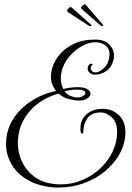

<svg xmlns="http://www.w3.org/2000/svg" viewBox="-20 -795 592 859"><path d="M379 -679 282 -742Q280 -743 280 -746Q280 -752 288 -759Q296 -766 300 -762L388 -684Q390 -682 390 -681Q390 -679 386.5 -678.5Q383 -678 379 -679ZM431 -680 344 -756Q342 -757 342 -760Q343 -766 352 -772Q361 -778 364 -773L441 -684Q442 -682 442 -681Q442 -679 438.5 -678.5Q435 -678 431 -680ZM243 44Q236 44 229 44Q222 44 215 43Q146 36 99.5 7.5Q53 -21 30 -63Q7 -105 7 -149Q7 -212 38 -261Q69 -310 120 -343Q171 -376 231 -388Q221 -400 214.5 -416Q208 -432 208 -452Q208 -473 215 -495Q225 -526 249.5 -554Q274 -582 313 -600Q352 -618 405 -618Q448 -618 469 -596Q490 -574 490 -545Q490 -532 486 -521Q477 -491 454 -476Q431 -461 405 -461Q391 -461 381.5 -469Q372 -477 372 -488Q372 -491 374 -497Q379 -511 388 -510Q397 -509 393 -504Q386 -498 386 -490Q386 -483 391.5 -477Q397 -471 407 -471Q421 -471 439.5 -485.5Q458 -500 465 -522Q467 -530 468.5 -537Q470 -544 470 -551Q470 -580 450.5 -593Q431 -606 407 -606Q378 -606 348 -589.5Q318 -573 294.5 -547Q271 -521 261 -492Q256 -479 254 -467Q252 -455 252 -444Q252 -429 255.5 -417.5Q259 -406 263 -397Q298 -405 328 -405Q357 -405 371 -396Q385 -387 385 -376Q385 -365 371.5 -355Q358 -345 333 -345Q316 -345 289.5 -351.5Q263 -358 242 -376Q197 -365 155.5 -336Q114 -307 87 -261Q60 -215 60 -152Q60 -114 77 -75Q94 -36 129.5 -7.5Q165 21 220 28Q228 29 236 29.5Q244 30 251 30Q303 30 348.5 10.5Q394 -9 429 -42Q464 -75 484 -117Q504 -159 504 -204Q504 -249 479.5 -270.5Q455 -292 432 -292Q389 -292 371 -265.5Q353 -239 353 -208V-207Q353 -197 347 -197Q343 -197 341 -205Q340 -210 340 -214Q340 -218 340 -222Q340 -260 367.5 -284Q395 -308 440 -308Q481 -308 511 -280.5Q541 -253 541 -204Q541 -154 516.5 -109Q492 -64 450.5 -29.5Q409 5 355.5 24.5Q302 44 243 44ZM323 -359Q341 -359 351.5 -365.5Q362 -372 362 -379Q362 -385 354 -389.5Q346 -394 326 -394Q313 -394 298.5 -392.5Q284 -391 269 -386Q281 -371 295 -366Q309 -361 313 -360Q316 -360 318.5 -359.5Q321 -359 323 -359ZM379 -679 282 -742Q280 -743 280 -746Q280 -752 288 -759Q296 -766 300 -762L388 -684Q390 -682 390 -681Q390 -679 386.5 -678.5Q383 -678 379 -679Z"/></svg>

Font: Gwendolyn
Style: Regular
Weight: 400
Designer: Robert E. Leuschke
Foundry: Robert E. Leuschke
Version: Version 1.010; ttfautohint (v1.8.3)